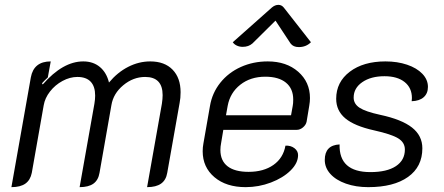

<svg xmlns="http://www.w3.org/2000/svg" viewBox="-20 -762 1831 791"><path d="M107 -443Q119 -509 189 -509L177 -443Q164 -431 153 -419L156 -414Q239 -509 323 -509Q364 -509 391.5 -486Q419 -463 429 -422Q464 -464 508 -486.5Q552 -509 599 -509Q658 -509 691 -475Q724 -441 724 -382Q724 -358 720 -338L669 -50Q664 -20 643.5 -5.5Q623 9 586 9L647 -335Q650 -355 650 -370Q650 -445 578 -445Q529 -445 488 -411Q447 -377 439 -329L390 -50Q385 -20 365 -5.5Q345 9 308 9L369 -335Q372 -353 372 -368Q372 -406 353.5 -425.5Q335 -445 299 -445Q268 -445 237.5 -428.5Q207 -412 186 -385Q165 -358 160 -328L111 -50Q105 -20 84.5 -5.5Q64 9 27 9Z M815 -139Q815 -155 818 -171L845 -325Q854 -379 887.5 -421Q921 -463 972 -486Q1023 -509 1083 -509Q1160 -509 1208.5 -466.5Q1257 -424 1257 -358Q1257 -343 1254 -326L1243 -260Q1240 -247 1228 -237Q1216 -227 1202 -227H900L891 -173Q888 -158 888 -144Q888 -100 917.5 -77Q947 -54 1004 -54Q1066 -54 1106.5 -82.5Q1147 -111 1156 -162Q1178 -163 1193 -151.5Q1208 -140 1208 -123Q1208 -90 1177 -59.5Q1146 -29 1096 -10Q1046 9 992 9Q912 9 863.5 -32Q815 -73 815 -139ZM1179 -287 1186 -326Q1188 -335 1188 -352Q1188 -397 1158 -421.5Q1128 -446 1073 -446Q1012 -446 970 -413Q928 -380 918 -326L911 -287ZM980 -569Q967 -569 956 -574Q945 -579 939 -588L1100 -731Q1113 -742 1127 -742Q1140 -742 1149 -731L1261 -588Q1241 -568 1211 -568Q1188 -568 1177 -583L1115 -677L1020 -583Q1004 -569 980 -569Z M1318 -103Q1318 -164 1379 -167Q1376 -53 1506 -53Q1574 -53 1611 -77.5Q1648 -102 1648 -146Q1648 -175 1620.5 -192Q1593 -209 1521 -225Q1440 -243 1402.5 -274.5Q1365 -306 1365 -355Q1365 -424 1421 -466.5Q1477 -509 1568 -509Q1617 -509 1657 -495.5Q1697 -482 1720 -458Q1743 -434 1743 -404Q1743 -377 1725.5 -361.5Q1708 -346 1676 -345Q1677 -350 1677 -358Q1677 -400 1647 -424Q1617 -448 1564 -448Q1508 -448 1472.5 -423.5Q1437 -399 1437 -360Q1437 -334 1461.5 -318Q1486 -302 1546 -289Q1635 -270 1677.5 -236.5Q1720 -203 1720 -151Q1720 -75 1661 -33Q1602 9 1497 9Q1446 9 1405 -5.5Q1364 -20 1341 -45.5Q1318 -71 1318 -103Z"/></svg>

Font: K2D Light
Style: Italic
Weight: 300
Italic angle: -10°
Designer: Katatrad Aksorn Co.,Ltd.
Foundry: Cadson Demak Co.,Ltd.
Version: Version 1.000; ttfautohint (v1.6)